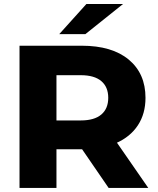

<svg xmlns="http://www.w3.org/2000/svg" viewBox="-20 -925 778 945"><path d="M76.1 -700H382.2Q531.4 -700 613.8 -631.5Q696.1 -563 696.1 -443.6Q696.1 -365.3 658.7 -308.4Q621.2 -251.4 551.7 -220.8Q482.1 -190.2 387.8 -190.2H176.9L257.9 -267.7V0H76.1ZM340 -254.6H533.6L709.8 0H514.7ZM176.9 -332.2H377.7Q444.3 -332.2 478.6 -361.3Q512.8 -390.3 512.8 -443.6Q512.8 -496.8 478.6 -525.8Q444.3 -554.9 377.7 -554.9H176.9L257.9 -639.7V-247.9ZM405.3 -905.4H585.7L400.2 -757H271.6Z"/></svg>

Font: iiserrat Thin
Style: Regular
Weight: 100
Designer: Akira Ohta
Foundry: Akira Ohta
Version: Version 1.200;Glyphs 3.3.1 (3343)